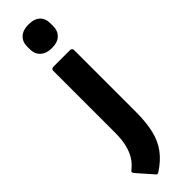

<svg xmlns="http://www.w3.org/2000/svg" viewBox="-331 -701 881 881"><g transform="rotate(-45 110.0 -260.0)"><path d="M63 190Q55 195 49 187L-17 112Q-21 107 -21 102.5Q-21 98 -15 94Q9 75 23.5 51Q38 27 45.5 -5Q53 -37 53 -81V-482Q53 -487 57 -490.5Q61 -494 65 -494H176Q180 -494 184 -490.5Q188 -487 188 -482V-80Q188 -14 176.5 36Q165 86 137.5 123Q110 160 63 190ZM122 -559Q87 -559 67 -577.5Q47 -596 47 -626V-644Q47 -676 67 -694Q87 -712 122 -712Q160 -712 179 -694Q198 -676 198 -644V-626Q198 -596 179 -577.5Q160 -559 122 -559Z"/></g></svg>

Font: Sofia Sans Semi Condensed ExtraBold
Style: Regular
Weight: 800
Designer: Botio Nikoltchev, Ani Petrova
Foundry: lettersoup
Version: Version 4.100